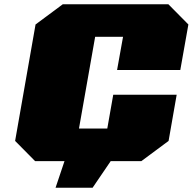

<svg xmlns="http://www.w3.org/2000/svg" viewBox="-20 -757 905 902"><path d="M51 -95 147 -642 275 -737H771L865 -642L827 -428H530L558 -584H427L351 -153H484L512 -312H810L772 -95L644 0H500L415 125H241L283 0H145Z"/></svg>

Font: Tomorrow ExtraBold
Style: Italic
Weight: 800
Italic angle: -10°
Designer: Tony de Marco, Monica Rizzolli
Foundry: Just in Type
Version: Version 2.002